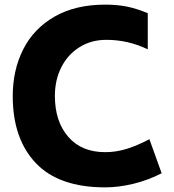

<svg xmlns="http://www.w3.org/2000/svg" viewBox="-20 -792 753 829"><path d="M35 -377Q35 -489 80 -578.5Q125 -668 215 -720Q305 -772 434 -772Q487 -772 528.5 -763.5Q570 -755 618 -735V-579Q533 -620 439 -620Q374 -620 323.5 -588.5Q273 -557 245 -502Q217 -447 217 -378Q217 -268 274.5 -201.5Q332 -135 434 -135Q482 -135 528 -149.5Q574 -164 625 -191L678 -44Q620 -14 556 1.5Q492 17 434 17Q234 17 134.5 -88Q35 -193 35 -377Z"/></svg>

Font: Biryani Black
Style: Regular
Weight: 900
Designer: Dan Reynolds and Mathieu Reguer
Foundry: Dan Reynolds and Mathieu Reguer
Version: Version 1.004; ttfautohint (v1.1) -l 5 -r 5 -G 72 -x 0 -D la